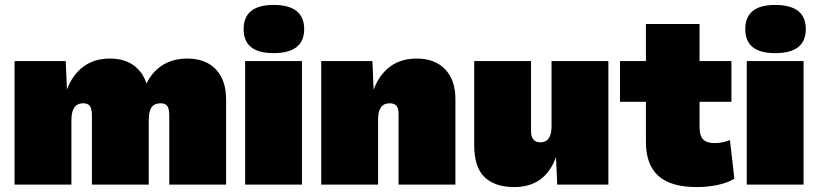

<svg xmlns="http://www.w3.org/2000/svg" viewBox="-20 -747 3311 777"><path d="M39 0V-500H246L251 -385Q273 -444 317 -477Q361 -510 425 -510Q482 -510 519.5 -483.5Q557 -457 573 -409Q596 -457 638 -483.5Q680 -510 738 -510Q812 -510 853.5 -466.5Q895 -423 895 -344V0H665V-279Q665 -308 656.5 -318.5Q648 -329 630 -329Q605 -329 593.5 -313Q582 -297 582 -261V0H352V-279Q352 -308 343.5 -318.5Q335 -329 317 -329Q269 -329 269 -261V0Z M1202 -500V0H972V-500ZM1087 -727Q1211 -727 1211 -629Q1211 -532 1087 -532Q966 -532 966 -629Q966 -727 1087 -727Z M1280 0V-500H1487L1492 -384Q1514 -444 1558 -477Q1602 -510 1666 -510Q1740 -510 1781.5 -466.5Q1823 -423 1823 -346V0H1593V-284Q1593 -310 1584 -319.5Q1575 -329 1557 -329Q1510 -329 1510 -264V0Z M2061 10Q1983 10 1941 -30Q1899 -70 1899 -161V-500H2129V-217Q2129 -171 2167 -171Q2212 -171 2212 -236V-500H2442V0H2235L2230 -111Q2186 10 2061 10Z M2934 -180 2952 -24Q2927 -8 2886.5 1Q2846 10 2800 10Q2694 10 2644 -35.5Q2594 -81 2594 -172V-335H2489V-500H2594V-650H2811V-500H2940V-335H2811V-232Q2811 -198 2825.5 -183Q2840 -168 2871 -168Q2891 -168 2906 -171.5Q2921 -175 2934 -180Z M3232 -500V0H3002V-500ZM3117 -727Q3241 -727 3241 -629Q3241 -532 3117 -532Q2996 -532 2996 -629Q2996 -727 3117 -727Z"/></svg>

Font: Prodigy Sans Black
Style: Regular
Weight: 900
Designer: Wei Huang
Foundry: Wei Huang
Version: Version 1.003; ttfautohint (v1.8.3)